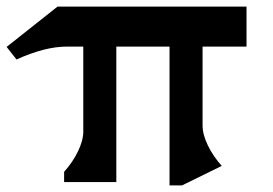

<svg xmlns="http://www.w3.org/2000/svg" viewBox="-20 -551 826 581"><path d="M593 -171Q593 -144 609 -111Q625 -78 651 -49L531 10H493V-410H332V0H174V-31Q200 -60 216 -93Q232 -126 232 -153V-410H182Q116 -410 30 -371L0 -409L154 -531H726V-410H593Z"/></svg>

Font: Inknut
Style: Antiqua
Weight: 400
Designer: Claus Eggers Srensen
Foundry: Claus Eggers Srensen
Version: Version 1.000; ttfautohint (v1.2) -l 7 -r 28 -G 50 -x 13 -D 